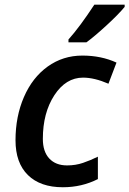

<svg xmlns="http://www.w3.org/2000/svg" viewBox="-20 -786 550 816"><path d="M247.1 9.8Q151.4 9.8 98.6 -42Q45.9 -93.8 45.9 -189.9Q45.9 -291 81.8 -373.8Q117.7 -456.5 182.6 -503.2Q247.6 -549.8 330.1 -549.8Q410.2 -549.8 475.1 -520L440.9 -430.2Q381.3 -456.1 333 -456.1Q259.8 -456.1 210.9 -381.1Q162.1 -306.2 162.1 -195.8Q162.1 -141.6 189.5 -112.3Q216.8 -83 265.1 -83Q301.3 -83 332.8 -93.8Q364.3 -104.5 396 -120.1V-24.9Q327.6 9.8 247.1 9.8ZM271 -618.2Q318.4 -670.9 380.9 -766.1H509.8V-756.8Q483.4 -724.6 432.6 -678Q381.8 -631.3 347.2 -606H271Z"/></svg>

Font: Open Sans Semibold
Style: Italic
Weight: 600
Italic angle: -12°
Foundry: Ascender Corporation
Version: Version 1.10